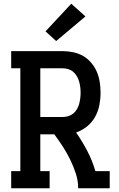

<svg xmlns="http://www.w3.org/2000/svg" viewBox="-20 -1009 640 1029"><path d="M40 0V-92H89V-643H40V-735H316Q344 -735 372.5 -729Q401 -723 425.5 -709Q450 -695 469 -672.5Q488 -650 499 -624Q510 -598 514.5 -569.5Q519 -541 519 -512Q519 -479 512.5 -445.5Q506 -412 489.5 -382.5Q473 -353 446.5 -331.5Q420 -310 388 -299Q421 -251 448 -199.5Q475 -148 491 -92H568V0H399Q399 -40 386.5 -78.5Q374 -117 356.5 -153Q339 -189 317 -223Q295 -257 271 -289H196V-92H246V0ZM196 -382H316Q331 -382 346 -386.5Q361 -391 372.5 -400.5Q384 -410 392 -423.5Q400 -437 404 -451.5Q408 -466 410 -481.5Q412 -497 412 -512Q412 -528 410 -543Q408 -558 404 -572.5Q400 -587 392 -600.5Q384 -614 372.5 -624Q361 -634 346 -638.5Q331 -643 316 -643H196ZM281 -789 224 -841 362 -989 438 -921Z"/></svg>

Font: Iosevka Curly Slab SmBdEx
Style: Regular
Weight: 600
Width: 7
Monospace: yes
Designer: Belleve Invis
Foundry: Belleve Invis
Version: Version 11.1.0; ttfautohint (v1.8.3)